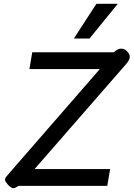

<svg xmlns="http://www.w3.org/2000/svg" viewBox="-20 -974 700 1006"><path d="M51 12Q33 12 11 -20Q6 -27 6 -32Q6 -39 11 -46Q16 -53 27 -65L503 -612H134L149 -700H577L586 -708Q599 -719 615 -719Q632 -719 644 -707Q660 -691 660 -676Q660 -660 638 -635L161 -88H557L542 0H77L65 7Q58 12 51 12ZM485 -954H597L449 -772H367Z"/></svg>

Font: Niramit Medium
Style: Italic
Weight: 500
Italic angle: -10°
Designer: Katatrad Aksorn Co.,Ltd.
Foundry: Cadson Demak Co.,Ltd.
Version: Version 1.000; ttfautohint (v1.6)